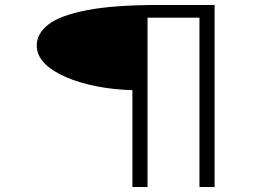

<svg xmlns="http://www.w3.org/2000/svg" viewBox="-20 -685 1040 773"><path d="M513 68V-322Q438 -324 369 -337.5Q300 -351 245.5 -374.5Q191 -398 159.5 -430Q128 -462 128 -502Q128 -550 175 -586.5Q222 -623 330 -644Q438 -665 622 -665H844V68H783V-614H574V68Z"/></svg>

Font: Inconsolata UltraExpanded Light
Style: Regular
Weight: 300
Width: 9
Monospace: yes
Designer: Raph Levien, Cyreal, Brenton Simpson
Foundry: Raph Levien, Cyreal, Google
Version: Version 3.001; ttfautohint (v1.8.2.53-6de2)